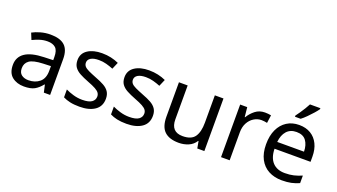

<svg xmlns="http://www.w3.org/2000/svg" viewBox="-65 -1297 3224 1839"><g transform="rotate(20 1547.0 -378.0)"><path d="M288 -545Q386 -545 433 -502Q480 -459 480 -365V0H416L399 -76H395Q360 -32 321.5 -11Q283 10 215 10Q142 10 94 -28.5Q46 -67 46 -149Q46 -229 109 -272.5Q172 -316 303 -320L394 -323V-355Q394 -422 365 -448Q336 -474 283 -474Q241 -474 203 -461.5Q165 -449 132 -433L105 -499Q140 -518 188 -531.5Q236 -545 288 -545ZM393 -262 314 -259Q214 -255 175.5 -227Q137 -199 137 -148Q137 -103 164.5 -82Q192 -61 235 -61Q303 -61 348 -98.5Q393 -136 393 -214Z M995 -148Q995 -70 937 -30Q879 10 781 10Q725 10 684.5 1Q644 -8 613 -24V-104Q645 -88 690.5 -74.5Q736 -61 783 -61Q850 -61 880 -82.5Q910 -104 910 -140Q910 -160 899 -176Q888 -192 859.5 -208Q831 -224 778 -244Q726 -264 689 -284Q652 -304 632 -332Q612 -360 612 -404Q612 -472 667.5 -509Q723 -546 813 -546Q862 -546 904.5 -536.5Q947 -527 984 -510L954 -440Q920 -454 883 -464Q846 -474 807 -474Q753 -474 724.5 -456.5Q696 -439 696 -409Q696 -387 709 -371.5Q722 -356 752.5 -341.5Q783 -327 834 -307Q885 -288 921 -268Q957 -248 976 -219.5Q995 -191 995 -148Z M1474 -148Q1474 -70 1416 -30Q1358 10 1260 10Q1204 10 1163.5 1Q1123 -8 1092 -24V-104Q1124 -88 1169.5 -74.5Q1215 -61 1262 -61Q1329 -61 1359 -82.5Q1389 -104 1389 -140Q1389 -160 1378 -176Q1367 -192 1338.5 -208Q1310 -224 1257 -244Q1205 -264 1168 -284Q1131 -304 1111 -332Q1091 -360 1091 -404Q1091 -472 1146.5 -509Q1202 -546 1292 -546Q1341 -546 1383.5 -536.5Q1426 -527 1463 -510L1433 -440Q1399 -454 1362 -464Q1325 -474 1286 -474Q1232 -474 1203.5 -456.5Q1175 -439 1175 -409Q1175 -387 1188 -371.5Q1201 -356 1231.5 -341.5Q1262 -327 1313 -307Q1364 -288 1400 -268Q1436 -248 1455 -219.5Q1474 -191 1474 -148Z M2052 -536V0H1980L1967 -71H1963Q1937 -29 1891 -9.5Q1845 10 1793 10Q1696 10 1647 -36.5Q1598 -83 1598 -185V-536H1687V-191Q1687 -63 1806 -63Q1895 -63 1929.5 -113Q1964 -163 1964 -257V-536Z M2472 -546Q2487 -546 2504.5 -544.5Q2522 -543 2535 -540L2524 -459Q2511 -462 2495.5 -464Q2480 -466 2466 -466Q2425 -466 2389 -443.5Q2353 -421 2331.5 -380.5Q2310 -340 2310 -286V0H2222V-536H2294L2304 -438H2308Q2334 -482 2375 -514Q2416 -546 2472 -546Z M2822 -546Q2891 -546 2940.5 -516Q2990 -486 3016.5 -431.5Q3043 -377 3043 -304V-251H2676Q2678 -160 2722.5 -112.5Q2767 -65 2847 -65Q2898 -65 2937.5 -74.5Q2977 -84 3019 -102V-25Q2978 -7 2938 1.5Q2898 10 2843 10Q2767 10 2708.5 -21Q2650 -52 2617.5 -113.5Q2585 -175 2585 -264Q2585 -352 2614.5 -415Q2644 -478 2697.5 -512Q2751 -546 2822 -546ZM2821 -474Q2758 -474 2721.5 -433.5Q2685 -393 2678 -321H2951Q2950 -389 2919 -431.5Q2888 -474 2821 -474ZM2956 -766V-756Q2944 -738 2919 -709.5Q2894 -681 2865.5 -652.5Q2837 -624 2813 -606H2755V-618Q2770 -637 2787.5 -663Q2805 -689 2822 -716.5Q2839 -744 2850 -766Z"/></g></svg>

Font: Noto IKEA Latin
Style: Regular
Weight: 400
Designer: Monotype Design Team
Foundry: Monotype Imaging Inc.
Version: Version 1.0